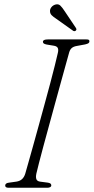

<svg xmlns="http://www.w3.org/2000/svg" viewBox="-20 -886 442 906"><path d="M151.5 -66.5Q148 -49.5 151.8 -40.2Q155.5 -31 168.5 -29L206.5 -24Q215 -22.5 218.5 -19.5Q222 -16.5 222 -11Q222 -5.5 216.5 -2.8Q211 0 203.5 0H20.5Q12 0 8.2 -2.8Q4.5 -5.5 4.5 -10.5Q4.5 -16 8.8 -19.5Q13 -23 22 -24L57.5 -29Q74 -31.5 84 -40.8Q94 -50 99 -66Q104.5 -85 114.2 -119.5Q124 -154 136.5 -198.8Q149 -243.5 162.8 -293.8Q176.5 -344 190.5 -394.8Q204.5 -445.5 216.8 -492Q229 -538.5 238.5 -576Q248 -613.5 253 -636.5Q256.5 -651 252.8 -659.2Q249 -667.5 235.5 -670L199.5 -676Q190 -678 186.2 -681Q182.5 -684 182.5 -689.5Q183 -695 189 -697.5Q195 -700 206.5 -700H387.5Q396 -700 399 -698Q402 -696 402 -691Q402 -685.5 397.5 -682.2Q393 -679 382 -676.5L341.5 -669Q327 -666.5 318.8 -659.5Q310.5 -652.5 306.5 -639Q299.5 -614.5 289 -576Q278.5 -537.5 265.2 -490Q252 -442.5 238 -391Q224 -339.5 210.2 -289.2Q196.5 -239 184.5 -194.8Q172.5 -150.5 164 -117Q155.5 -83.5 151.5 -66.5ZM285 -833.5 338 -754.5Q340 -751.5 340.5 -748Q341 -744.5 337.5 -741.5Q335 -739 331.5 -739Q328 -739 325.5 -740.5L244.5 -798Q232 -806 224 -814Q216 -822 216 -833.5Q215.5 -843 222.5 -852Q229.5 -861 241.5 -864.5Q255.5 -868.5 264.8 -859.5Q274 -850.5 285 -833.5Z"/></svg>

Font: Fraunces 72pt Soft Wonky ExtraLight
Style: Italic
Weight: 250
Italic angle: -16°
Version: Version 1.000;[b76b70a41]